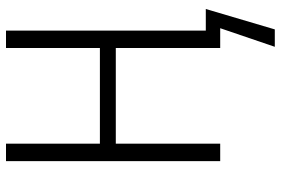

<svg xmlns="http://www.w3.org/2000/svg" viewBox="-168 -586 936 640"><g transform="rotate(-90 300.0 -266.0)"><path d="M590 -48 522 182H464L526 0H479H460V-348H141V0H83V-714H141V-401H460V-714H518V-48Z"/></g></svg>

Font: Noto Sans Mono UI Light
Style: Regular
Weight: 300
Monospace: yes
Designer: Monotype Design team
Foundry: Monotype Imaging Inc.
Version: Version 1.000